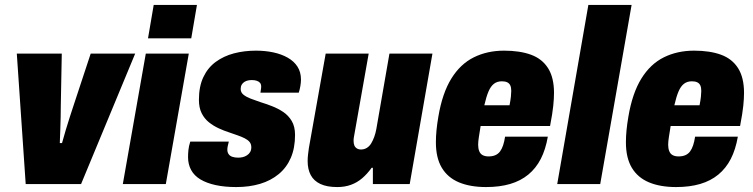

<svg xmlns="http://www.w3.org/2000/svg" viewBox="-20 -745 3047 777"><path d="M84 0 48 -528H230L226 -316Q226 -298 225.5 -272.5Q225 -247 224 -220Q223 -193 222 -166H231Q238 -192 246 -218.5Q254 -245 262 -270Q270 -295 277 -316L347 -528H527L308 0Z M579 -590 602 -725H777L754 -590ZM477 0 570 -528H744L651 0Z M936 12Q889 12 852.5 4Q816 -4 791 -19Q766 -34 753.5 -57Q741 -80 741 -109Q741 -123 742.5 -138Q744 -153 750 -172H906Q903 -160 901.5 -153Q900 -146 900 -139Q900 -129 905 -121.5Q910 -114 920 -110.5Q930 -107 944 -107Q953 -107 962 -109Q971 -111 979.5 -116.5Q988 -122 992.5 -130Q997 -138 997 -149Q997 -162 990 -170.5Q983 -179 970 -185.5Q957 -192 941 -197.5Q925 -203 908 -209Q886 -216 864.5 -226Q843 -236 825 -250.5Q807 -265 796 -287Q785 -309 785 -341Q785 -395 803 -433Q821 -471 853 -494.5Q885 -518 926.5 -529Q968 -540 1016 -540Q1053 -540 1086 -533Q1119 -526 1144.5 -511.5Q1170 -497 1184 -475Q1198 -453 1198 -423Q1198 -411 1195.5 -396.5Q1193 -382 1189 -370H1034Q1036 -383 1036.5 -387.5Q1037 -392 1037 -394Q1037 -404 1032.5 -409.5Q1028 -415 1019.5 -418Q1011 -421 999 -421Q992 -421 984 -419.5Q976 -418 969 -413.5Q962 -409 958 -402Q954 -395 954 -385Q954 -371 965 -362Q976 -353 994 -346Q1012 -339 1033 -332Q1056 -325 1080.5 -315.5Q1105 -306 1126 -292Q1147 -278 1160.5 -255.5Q1174 -233 1174 -199Q1174 -146 1157 -106.5Q1140 -67 1108 -40.5Q1076 -14 1032.5 -1Q989 12 936 12Z M1345 12Q1303 12 1276.5 -0.5Q1250 -13 1237.5 -36.5Q1225 -60 1225 -93Q1225 -106 1226.5 -119Q1228 -132 1230 -146L1298 -528H1472L1412 -189Q1411 -184 1411 -180.5Q1411 -177 1411 -174Q1411 -164 1414 -156.5Q1417 -149 1424 -144.5Q1431 -140 1441 -140Q1454 -140 1464.5 -146.5Q1475 -153 1482 -164.5Q1489 -176 1494.5 -191Q1500 -206 1503 -223L1556 -528H1730L1638 0H1489V-66H1484Q1466 -41 1445.5 -23.5Q1425 -6 1400 3Q1375 12 1345 12Z M1947 12Q1883 12 1837.5 -7Q1792 -26 1768 -66Q1744 -106 1744 -169Q1744 -193 1746.5 -218.5Q1749 -244 1754 -273Q1770 -368 1806.5 -427Q1843 -486 1897.5 -513Q1952 -540 2020 -540Q2084 -540 2129 -523.5Q2174 -507 2198 -469Q2222 -431 2222 -369Q2222 -347 2219 -317Q2216 -287 2206 -235H1925Q1921 -210 1918 -191Q1915 -172 1915 -159Q1915 -144 1919.5 -133Q1924 -122 1933.5 -117Q1943 -112 1957 -112Q1973 -112 1984.5 -117Q1996 -122 2003.5 -132Q2011 -142 2016 -157Q2021 -172 2024 -192H2197Q2188 -140 2168.5 -102Q2149 -64 2118 -38.5Q2087 -13 2044.5 -0.5Q2002 12 1947 12ZM1940 -319H2042Q2046 -339 2047.5 -353.5Q2049 -368 2049 -377Q2049 -391 2045 -399.5Q2041 -408 2032.5 -412Q2024 -416 2011 -416Q1992 -416 1979 -406Q1966 -396 1957 -375Q1948 -354 1940 -319Z M2235 0 2361 -725H2536L2409 0Z M2716 12Q2652 12 2606.5 -7Q2561 -26 2537 -66Q2513 -106 2513 -169Q2513 -193 2515.5 -218.5Q2518 -244 2523 -273Q2539 -368 2575.5 -427Q2612 -486 2666.5 -513Q2721 -540 2789 -540Q2853 -540 2898 -523.5Q2943 -507 2967 -469Q2991 -431 2991 -369Q2991 -347 2988 -317Q2985 -287 2975 -235H2694Q2690 -210 2687 -191Q2684 -172 2684 -159Q2684 -144 2688.5 -133Q2693 -122 2702.5 -117Q2712 -112 2726 -112Q2742 -112 2753.5 -117Q2765 -122 2772.5 -132Q2780 -142 2785 -157Q2790 -172 2793 -192H2966Q2957 -140 2937.5 -102Q2918 -64 2887 -38.5Q2856 -13 2813.5 -0.5Q2771 12 2716 12ZM2709 -319H2811Q2815 -339 2816.5 -353.5Q2818 -368 2818 -377Q2818 -391 2814 -399.5Q2810 -408 2801.5 -412Q2793 -416 2780 -416Q2761 -416 2748 -406Q2735 -396 2726 -375Q2717 -354 2709 -319Z"/></svg>

Font: Archivo Condensed Black
Style: Italic
Weight: 900
Width: 3
Italic angle: -10°
Designer: Hector Gatti
Foundry: Omnibus-Type
Version: Version 2.001